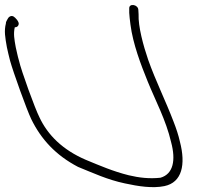

<svg xmlns="http://www.w3.org/2000/svg" viewBox="-101 -731 818 780"><path d="M-73 -539C-69 -523 -66 -505 -60 -484C-48 -440 8 -284 26 -247C66 -165 126 -100 216 -53C278 -28 335 -1 406 14C461 26 519 35 567 25C639 10 654 -63 630 -155C624 -182 615 -209 604 -237C573 -319 531 -403 501 -488C481 -546 460 -624 462 -673L461 -690C461 -713 423 -719 424 -697V-679C425 -667 426 -651 429 -631C439 -553 471 -469 499 -400C531 -321 573 -244 594 -154C614 -80 603 -24 551 -9C506 -4 464 -9 422 -19C358 -35 305 -58 247 -82C154 -122 93 -182 59 -255C42 -288 -15 -444 -24 -485C-30 -505 -33 -523 -37 -539C-43 -572 -47 -594 -41 -620C-31 -620 -26 -626 -25 -633C-23 -643 -39 -660 -46 -664C-57 -670 -67 -661 -70 -654C-72 -649 -78 -642 -77 -636C-85 -605 -80 -579 -73 -539Z"/></svg>

Font: Stray Cat
Style: SuExtOpObl
Weight: 400
Version: Version 1.0